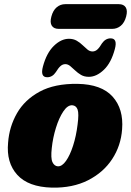

<svg xmlns="http://www.w3.org/2000/svg" viewBox="-20 -868 615 901"><path d="M344 -474.5Q456.5 -472.5 508.5 -414.5Q560.5 -356.5 553 -261.5Q547.5 -184 506.2 -121.2Q465 -58.5 393 -22Q321 14.5 223.5 12.5Q112.5 9.5 60.8 -47.8Q9 -105 18 -199Q23.5 -273.5 59.8 -336.8Q96 -400 166.2 -438Q236.5 -476 344 -474.5ZM251.5 -87.5Q271 -86.5 289.8 -113Q308.5 -139.5 323 -184.5Q337.5 -229.5 344 -283Q351 -335 344.2 -353.8Q337.5 -372.5 319.5 -374Q297.5 -375.5 277.2 -345.2Q257 -315 242.5 -268.2Q228 -221.5 223 -173.5Q217.5 -125.5 226.2 -107Q235 -88.5 251.5 -87.5ZM397 -507.5Q375.5 -507.5 360.2 -516.5Q345 -525.5 332.8 -537.2Q320.5 -549 309.5 -558Q298.5 -567 286.5 -567Q274 -567 263.8 -557.8Q253.5 -548.5 242 -529.5Q226 -505.5 201.5 -505.5Q168 -505.5 181.5 -556Q198.5 -619.5 232.8 -652.8Q267 -686 303.5 -686Q324.5 -686 340 -677Q355.5 -668 367.5 -656.2Q379.5 -644.5 390.5 -635.5Q401.5 -626.5 414 -626.5Q427 -626.5 437.2 -636Q447.5 -645.5 458.5 -664.5Q475 -688 499 -688Q532.5 -688 519 -638Q502 -573.5 467.5 -540.5Q433 -507.5 397 -507.5ZM221 -790Q228.5 -819 246 -833.8Q263.5 -848.5 286.5 -848.5H537.5Q560.5 -848.5 570 -833.5Q579.5 -818.5 572 -790.5Q564.5 -762 547 -747.2Q529.5 -732.5 506.5 -732.5H255.5Q232.5 -732.5 223 -747.5Q213.5 -762.5 221 -790Z"/></svg>

Font: Fraunces 72pt SuperSoft Black
Style: Italic
Weight: 900
Italic angle: -16°
Version: Version 1.000;[b76b70a41]